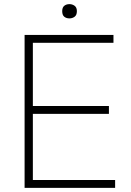

<svg xmlns="http://www.w3.org/2000/svg" viewBox="-20 -909 632 929"><path d="M316 -820Q301 -820 291 -828Q281 -836 281 -855Q281 -873 291 -881Q301 -889 316 -889Q330 -889 341 -881Q352 -873 352 -855Q352 -836 341 -828Q330 -820 316 -820ZM99 -740H529V-702H139V-396H507V-358H139V-38H537V0H99Z"/></svg>

Font: Encode Sans Normal
Style: Thin
Weight: 100
Designer: Pablo Impallari, Andres Torresi
Foundry: Pablo Impallari, Andres Torresi
Version: Version 1.000; ttfautohint (v1.00) -l 8 -r 50 -G 200 -x 14 -